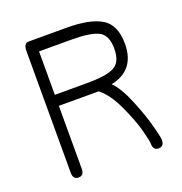

<svg xmlns="http://www.w3.org/2000/svg" viewBox="-116 -723 789 832"><g transform="rotate(-20 278.0 -307.0)"><path d="M281.2 -365.2Q372.1 -365.2 407.7 -384.8Q443.4 -404.3 443.4 -465.8Q443.4 -527.3 407.2 -546.4Q371.1 -565.4 281.2 -565.4H132.8V-365.2ZM502 -24.4Q502 6.8 476.6 6.8Q451.2 6.8 451.2 -24.4Q451.2 -37.1 437.5 -88.9Q423.8 -140.6 390.6 -211.9Q357.4 -283.2 316.4 -314.5H132.8V-24.4Q132.8 6.8 107.4 6.8Q82 6.8 82 -24.4V-585.9Q82 -621.1 105.5 -621.1H281.2Q387.7 -621.1 440.9 -588.9Q494.1 -556.6 494.1 -469.7Q494.1 -347.7 379.9 -324.2Q412.1 -293 442.4 -219.7Q472.7 -146.5 487.3 -90.8Q502 -35.2 502 -24.4Z"/></g></svg>

Font: Jura
Style: Book
Weight: 400
Version: Version 2.5